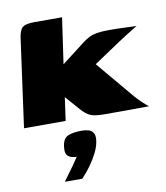

<svg xmlns="http://www.w3.org/2000/svg" viewBox="-88 -578 814 944"><g transform="rotate(-10 319.5 -105.5)"><path d="M7 0 67 -436Q72 -476 87 -490.5Q102 -505 147 -505H286L253 -276L366 -363Q385 -378 402 -386.5Q419 -395 442.5 -399Q466 -403 502 -403Q543 -403 577 -401.5Q611 -400 639 -399Q632 -395 614.5 -384Q597 -373 577 -360.5Q557 -348 542 -338L409 -249L566 -62Q582 -44 598.5 -28Q615 -12 631 0Q570 1 511.5 1Q453 1 407 1Q359 1 338 -9Q317 -19 298 -40L245 -100L231 -116L215 0ZM159 294Q176 270 188 254Q200 238 211.5 222Q223 206 238 183Q234 183 228.5 182.5Q223 182 219 181Q202 178 191.5 166.5Q181 155 185 123Q190 82 216 71.5Q242 61 285 61Q302 61 317 65Q332 69 341 82.5Q350 96 346 123Q342 151 327 181Q312 211 291 240Q270 269 246 294Z"/></g></svg>

Font: Genos Black
Style: Italic
Weight: 900
Italic angle: -8°
Version: Version 1.010